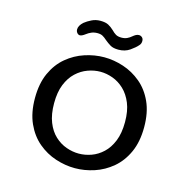

<svg xmlns="http://www.w3.org/2000/svg" viewBox="-98 -730 814 833"><g transform="rotate(15 309.5 -313.0)"><path d="M310 10.5Q266.5 10.5 223 -3.8Q179.5 -18 143.5 -48.2Q107.5 -78.5 86 -126Q64.5 -173.5 64.5 -239Q64.5 -304.5 86 -351.8Q107.5 -399 143.5 -429Q179.5 -459 223 -473.2Q266.5 -487.5 310 -487.5Q353.5 -487.5 396.8 -473.2Q440 -459 476 -429Q512 -399 533.5 -351.8Q555 -304.5 555 -239Q555 -173.5 533.5 -126Q512 -78.5 476 -48.2Q440 -18 396.8 -3.8Q353.5 10.5 310 10.5ZM310 -55Q338 -55 366 -65Q394 -75 417.2 -96.8Q440.5 -118.5 454.8 -153.8Q469 -189 469 -239Q469 -288.5 454.8 -323.2Q440.5 -358 417.2 -380Q394 -402 366 -412.2Q338 -422.5 310 -422.5Q282 -422.5 253.8 -412.2Q225.5 -402 202 -380Q178.5 -358 164.5 -323.2Q150.5 -288.5 150.5 -239Q150.5 -189 164.5 -153.8Q178.5 -118.5 202 -96.8Q225.5 -75 253.8 -65Q282 -55 310 -55ZM359.5 -535Q336 -535 322.8 -543Q309.5 -551 297 -561.5Q286.5 -571 277.5 -576Q268.5 -581 254 -581Q239 -581 227 -575.8Q215 -570.5 206 -563.5Q191 -552 182 -552Q175 -552 169.5 -558.5Q164 -565 164 -574Q164 -591 183 -608Q196 -618.5 213.8 -627.2Q231.5 -636 252.5 -636Q276 -636 289.2 -628.8Q302.5 -621.5 314 -610.5Q323.5 -600.5 333 -594.8Q342.5 -589 358.5 -589Q373 -589 383.8 -594Q394.5 -599 403 -606.5Q409.5 -612 416.2 -615.8Q423 -619.5 430 -619.5Q438 -619.5 444.2 -614Q450.5 -608.5 450.5 -598Q450.5 -585.5 442.5 -577.5Q432 -565 410.5 -550Q389 -535 359.5 -535Z"/></g></svg>

Font: Sono ExtraLight Monospace
Style: Regular
Weight: 400
Version: Version 2.112